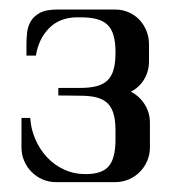

<svg xmlns="http://www.w3.org/2000/svg" viewBox="-20 -714 379 397"><path d="M157.2 -354Q191.4 -354 205.1 -370.6Q218.8 -387.2 218.8 -424.8V-445.3Q218.8 -464.8 214.8 -478.5Q210.9 -492.2 202.4 -500.5Q193.8 -508.8 179.9 -512.5Q166 -516.1 146 -516.1L100.6 -516.6V-532.2H146Q166 -532.2 179.9 -535.9Q193.8 -539.6 202.4 -547.9Q210.9 -556.2 214.8 -570.1Q218.8 -584 218.8 -604V-606.9Q218.8 -627 214.8 -640.6Q210.9 -654.3 202.4 -662.6Q193.8 -670.9 179.9 -674.6Q166 -678.2 146 -678.2H137.2Q102.1 -677.2 80.8 -655Q59.6 -632.8 54.2 -599.1H34.7V-622.6Q34.7 -632.8 35.9 -645.5Q37.1 -658.2 43 -668.9Q48.8 -679.7 61.8 -687Q74.7 -694.3 98.6 -694.3H218.3Q232.9 -694.3 245.8 -688.7Q258.8 -683.1 268.1 -673.3Q277.3 -663.6 282.7 -650.4Q288.1 -637.2 288.1 -622.6V-587.4Q288.1 -566.9 278.1 -550Q268.1 -533.2 250.5 -524.4Q268.1 -515.6 279.1 -498.3Q290 -481 290 -460.4V-409.2Q290 -394.5 284.4 -381.3Q278.8 -368.2 269 -358.4Q259.3 -348.6 246.1 -343Q232.9 -337.4 218.3 -337.4H95.7Q81.1 -337.4 68.1 -343Q55.2 -348.6 45.4 -358.4Q35.6 -368.2 30 -381.3Q24.4 -394.5 24.4 -409.2V-470.2H42.5Q43.9 -447.3 53 -426.3Q62 -405.3 76.9 -389.2Q91.8 -373 112.3 -363.5Q132.8 -354 157.2 -354Z"/></svg>

Font: Unique
Style: Regular
Weight: 400
Designer: Anna Pocius (aka Artmaker)
Foundry: Anna Pocius
Version: Version 1.000 2013 initial release